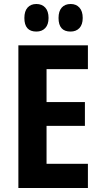

<svg xmlns="http://www.w3.org/2000/svg" viewBox="-20 -941 507 961"><path d="M72 0V-714H420V-595H213V-430H405V-311H213V-121H420V0ZM162 -783Q102 -783 102 -851Q102 -885 118 -903Q134 -921 162 -921Q190 -921 206.5 -903Q223 -885 223 -851Q223 -818 206.5 -800.5Q190 -783 162 -783ZM333 -783Q273 -783 273 -851Q273 -885 289 -903Q305 -921 334 -921Q361 -921 377.5 -903Q394 -885 394 -851Q394 -818 377.5 -800.5Q361 -783 333 -783Z"/></svg>

Font: Noto Sans Condensed
Style: Bold
Weight: 700
Width: 3
Designer: Monotype Design Team
Foundry: Monotype Imaging Inc.
Version: Version 2.013; ttfautohint (v1.8.4.7-5d5b)